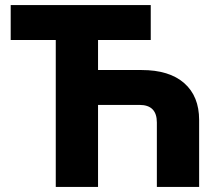

<svg xmlns="http://www.w3.org/2000/svg" viewBox="-20 -734 855 754"><path d="M572 -714H22V-577H199V0H365V-322H528Q596 -322 596 -253V0H762V-263Q762 -356 703.5 -407.5Q645 -459 536 -459H365V-577H572Z"/></svg>

Font: Noto Sans UI Extra
Style: Regular
Weight: 800
Designer: Monotype Design Team
Foundry: Monotype Imaging Inc.
Version: Version 1.901